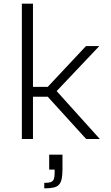

<svg xmlns="http://www.w3.org/2000/svg" viewBox="-20 -763 607 1054"><path d="M100 0V-743H161V-286H242L452 -510H525L291 -263L528 0H453L242 -232H161V0ZM223 271V241Q248 241 260 236Q272 231 276 219Q280 207 280 185V168H250V86H323V164Q323 196 319 217Q315 238 304.5 250Q294 262 274.5 266.5Q255 271 223 271Z"/></svg>

Font: Saira SemiExpanded Light
Style: Regular
Weight: 300
Width: 6
Designer: Hector Gatti with collaboration of the Omnibus-Type team
Foundry: Omnibus-Type
Version: Version 1.101